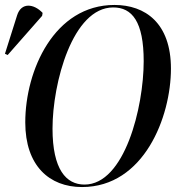

<svg xmlns="http://www.w3.org/2000/svg" viewBox="-48 -744 725 775"><path d="M283 11C533 11 642 -272 642 -467C642 -651 538 -724 414 -724C171 -724 54 -460 54 -250C54 -75 151 11 283 11ZM-17 -522 122 -680 124 -692C89 -729 38 -736 21 -682L-28 -527ZM293 1C219 1 164 -60 164 -225C164 -409 245 -714 409 -714C485 -714 532 -657 532 -497C532 -311 455 1 293 1Z"/></svg>

Font: Noto Serif Display Condensed Medium
Style: Italic
Weight: 500
Width: 3
Italic angle: -12°
Designer: Monotype Design Team
Foundry: Monotype Imaging Inc.
Version: Version 2.009